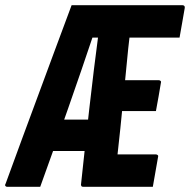

<svg xmlns="http://www.w3.org/2000/svg" viewBox="-63 -720 733 740"><path d="M92 0Q70 0 49 0Q28 0 6.5 0Q-15 0 -36 0Q-39 0 -42 -3Q-45 -6 -41 -13Q-10 -99 22 -185Q54 -271 85.5 -356.5Q117 -442 149 -528Q181 -614 213 -700Q224 -700 234.5 -700Q245 -700 255.5 -700Q266 -700 276 -700H640Q645 -700 647.5 -697Q650 -694 649 -689Q644 -659 639 -631.5Q634 -604 629 -575H271L302 -601Q277 -526 251 -450.5Q225 -375 199 -300.5Q173 -226 146 -150.5Q119 -75 92 0ZM318 -601 450 -610 438 -592Q436 -577 434.5 -562Q433 -547 431 -531Q426 -480 421 -429Q416 -378 411 -327.5Q406 -277 401 -226.5Q396 -176 390 -125H537Q542 -125 545 -122Q548 -119 546 -114Q541 -85 536 -57Q531 -29 526 0H259Q256 0 254 -0.5Q252 -1 251 -2.5Q250 -4 249 -7Q257 -82 265 -156Q273 -230 281.5 -304Q290 -378 299 -452.5Q308 -527 318 -601ZM112 -259H252Q263 -259 274.5 -259Q286 -259 298 -259L310 -268L287 -138H102Q98 -138 95 -141.5Q92 -145 92 -149ZM353 -411H548Q553 -411 556 -408Q559 -405 557 -400Q553 -373 548 -347Q543 -321 538 -292H332Z"/></svg>

Font: RecMonoLinear Nerd Font Mono
Style: Bold Italic
Weight: 700
Italic angle: -10°
Monospace: yes
Version: Version 1.085; ttfautohint (v1.8.4.7-5d5b);Nerd Fonts 3.2.1